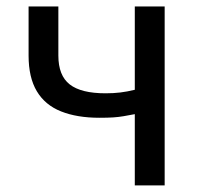

<svg xmlns="http://www.w3.org/2000/svg" viewBox="-20 -563 612 583"><path d="M389.3 0V-216.4Q370.4 -212.8 355.4 -210.2Q340.3 -207.6 323.8 -206.5Q307.3 -205.4 282.1 -205.4Q213.9 -205.4 165.5 -224.7Q117 -243.9 91.9 -285.8Q66.8 -327.7 66.8 -394.2V-543.4H157.2V-394.2Q157.2 -333.7 191.7 -306.7Q226.2 -279.7 300.6 -279.7Q325.3 -279.7 345.4 -282.2Q365.5 -284.6 389.3 -290.4V-543.4H480V0Z"/></svg>

Font: Noto Sans JP
Style: Regular
Weight: 100
Designer: Ryoko NISHIZUKA 西塚涼子 (kana, bopomofo & ideographs); Paul D. Hunt (Latin, Greek & Cyrillic); Sandoll Communications 산돌커뮤니
Foundry: Adobe
Version: Version 2.004;hotconv 1.0.118;makeotfexe 2.5.65603